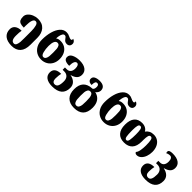

<svg xmlns="http://www.w3.org/2000/svg" viewBox="284 -2280 4030 4030"><g transform="rotate(45 2299.0 -265.5)"><path d="M27 23Q27 -47 79.5 -88.5Q132 -130 227 -130Q215 -72 215 28Q215 104 236.5 140Q258 176 302 176Q339 176 355.5 135Q372 94 374.5 51Q377 8 377 -55V-269Q377 -352 359.5 -416.5Q342 -481 294 -481Q212 -481 212 -260Q212 -223 213 -208Q145 -208 107.5 -222.5Q70 -237 54 -270Q38 -303 38 -363Q38 -415 75.5 -458Q113 -501 172.5 -526Q232 -551 294 -551Q426 -551 496 -471.5Q566 -392 566 -257V-54Q566 95 497.5 170Q429 245 301 245Q169 245 98 187Q27 129 27 23Z M660 -303Q660 -431 690.5 -539Q721 -647 779.5 -711.5Q838 -776 919 -776Q946 -776 968 -770.5Q990 -765 1017 -751Q1057 -730 1083 -730Q1099 -730 1105.5 -737Q1112 -744 1112 -759Q1112 -770 1111 -776Q1145 -766 1162.5 -742.5Q1180 -719 1180 -695Q1180 -648 1156 -625Q1132 -602 1093 -602Q1061 -602 1039 -615Q1017 -628 1000 -653Q995 -659 982.5 -676Q970 -693 959 -699Q948 -705 933 -705Q903 -705 885.5 -674Q868 -643 860.5 -602Q853 -561 853 -530H857Q880 -546 902.5 -551.5Q925 -557 959 -557Q1035 -557 1092.5 -521.5Q1150 -486 1181.5 -421.5Q1213 -357 1213 -274Q1213 -192 1179 -127.5Q1145 -63 1083 -26.5Q1021 10 941 10Q863 10 799.5 -26.5Q736 -63 698 -133.5Q660 -204 660 -303ZM1020 -274Q1020 -341 1016 -383.5Q1012 -426 994 -455.5Q976 -485 939 -485Q897 -485 874.5 -438Q852 -391 852 -305Q852 -214 872.5 -137Q893 -60 937 -60Q975 -60 993.5 -92Q1012 -124 1016 -167Q1020 -210 1020 -274Z M1262 70Q1262 -3 1311 -40Q1360 -77 1454 -77Q1448 -60 1442.5 -13Q1437 34 1437 74Q1437 124 1456 150Q1475 176 1512 176Q1561 176 1583.5 132Q1606 88 1606 -7Q1606 -77 1568 -118Q1530 -159 1463 -159H1415V-228H1470Q1526 -228 1556 -265Q1586 -302 1586 -369Q1586 -420 1570 -448.5Q1554 -477 1526 -477Q1491 -477 1472 -436Q1453 -395 1453 -315Q1372 -315 1331 -338.5Q1290 -362 1290 -414Q1290 -482 1362 -516.5Q1434 -551 1534 -551Q1650 -551 1714.5 -504Q1779 -457 1779 -374Q1779 -307 1738 -264.5Q1697 -222 1613 -200V-197Q1702 -180 1750 -130.5Q1798 -81 1798 -5Q1798 120 1723.5 182.5Q1649 245 1503 245Q1386 245 1324 199Q1262 153 1262 70Z M1873 -41Q1873 -306 2127 -321Q2150 -320 2163.5 -344.5Q2177 -369 2177 -409Q2177 -442 2164 -459.5Q2151 -477 2127 -477Q2096 -477 2083.5 -451.5Q2071 -426 2069 -362Q2019 -364 1991.5 -385Q1964 -406 1964 -445Q1964 -498 2012 -522Q2060 -546 2130 -546Q2293 -546 2293 -418Q2293 -388 2273 -355Q2253 -322 2229 -313Q2326 -291 2375.5 -221.5Q2425 -152 2425 -41Q2425 100 2354.5 170Q2284 240 2147 240Q2015 240 1944 167.5Q1873 95 1873 -41ZM2233 -41Q2233 -105 2228 -148Q2223 -191 2204.5 -220Q2186 -249 2148 -249Q2110 -249 2091.5 -218.5Q2073 -188 2069 -146.5Q2065 -105 2065 -41Q2065 22 2070 65.5Q2075 109 2093 139.5Q2111 170 2149 170Q2188 170 2206.5 138.5Q2225 107 2229 64.5Q2233 22 2233 -41Z M2517 -303Q2517 -431 2547.5 -539Q2578 -647 2636.5 -711.5Q2695 -776 2776 -776Q2803 -776 2825 -770.5Q2847 -765 2874 -751Q2914 -730 2940 -730Q2956 -730 2962.5 -737Q2969 -744 2969 -759Q2969 -770 2968 -776Q3002 -766 3019.5 -742.5Q3037 -719 3037 -695Q3037 -648 3013 -625Q2989 -602 2950 -602Q2918 -602 2896 -615Q2874 -628 2857 -653Q2852 -659 2839.5 -676Q2827 -693 2816 -699Q2805 -705 2790 -705Q2760 -705 2742.5 -674Q2725 -643 2717.5 -602Q2710 -561 2710 -530H2714Q2737 -546 2759.5 -551.5Q2782 -557 2816 -557Q2892 -557 2949.5 -521.5Q3007 -486 3038.5 -421.5Q3070 -357 3070 -274Q3070 -192 3036 -127.5Q3002 -63 2940 -26.5Q2878 10 2798 10Q2720 10 2656.5 -26.5Q2593 -63 2555 -133.5Q2517 -204 2517 -303ZM2877 -274Q2877 -341 2873 -383.5Q2869 -426 2851 -455.5Q2833 -485 2796 -485Q2754 -485 2731.5 -438Q2709 -391 2709 -305Q2709 -214 2729.5 -137Q2750 -60 2794 -60Q2832 -60 2850.5 -92Q2869 -124 2873 -167Q2877 -210 2877 -274Z M3154 -271Q3154 -409 3213.5 -480Q3273 -551 3386 -551Q3447 -551 3490.5 -526Q3534 -501 3553 -462Q3583 -505 3627 -528Q3671 -551 3734 -551Q3802 -551 3855 -517Q3908 -483 3937.5 -419.5Q3967 -356 3967 -271Q3967 -201 3944.5 -136.5Q3922 -72 3879 -31Q3836 10 3780 10Q3754 10 3738.5 -2Q3723 -14 3723 -28Q3753 -60 3764.5 -129.5Q3776 -199 3776 -271Q3776 -370 3764.5 -424.5Q3753 -479 3714 -479Q3678 -479 3666.5 -436Q3655 -393 3655 -320V-270Q3655 -130 3590.5 -59.5Q3526 11 3404 11Q3282 11 3218 -61.5Q3154 -134 3154 -271ZM3463 -287Q3463 -375 3452.5 -427Q3442 -479 3404 -479Q3368 -479 3357 -431Q3346 -383 3346 -306V-271Q3346 -175 3356 -117.5Q3366 -60 3403 -60Q3442 -60 3452.5 -120Q3463 -180 3463 -287Z M4029 68Q4029 -3 4077.5 -40Q4126 -77 4220 -77Q4214 -60 4209 -13.5Q4204 33 4204 72Q4204 174 4285 174Q4330 174 4351.5 129.5Q4373 85 4373 -7Q4373 -76 4335 -117.5Q4297 -159 4230 -159H4187V-228H4237Q4293 -228 4323 -265Q4353 -302 4353 -369Q4353 -424 4334.5 -453Q4316 -482 4281 -482Q4257 -482 4230 -474.5Q4203 -467 4196 -458Q4189 -463 4185.5 -470.5Q4182 -478 4182 -492Q4182 -525 4209 -538Q4236 -551 4294 -551Q4414 -551 4480 -505Q4546 -459 4546 -374Q4546 -308 4505.5 -266.5Q4465 -225 4380 -202V-197Q4469 -180 4516.5 -130.5Q4564 -81 4564 -5Q4564 118 4491 180.5Q4418 243 4276 243Q4156 243 4092.5 197.5Q4029 152 4029 68Z"/></g></svg>

Font: Noto Serif Georgian Black
Style: Regular
Weight: 900
Designer: Monotype Design team
Foundry: Monotype Imaging Inc.
Version: Version 1.000